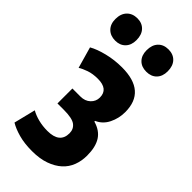

<svg xmlns="http://www.w3.org/2000/svg" viewBox="-227 -749 809 809"><g transform="rotate(45 177.0 -345.0)"><path d="M85 -208V-297H133Q160 -297 177 -313Q194 -329 194 -352Q194 -402 132 -402Q102 -402 79 -394Q56 -386 42 -377L15 -472Q41 -487 83 -497.5Q125 -508 170 -508Q313 -508 313 -384Q313 -347 297 -314.5Q281 -282 249 -268V-264Q291 -252 310 -222Q329 -192 329 -141Q329 -109 318.5 -81.5Q308 -54 286 -34Q264 -14 230.5 -2Q197 10 151 10Q106 10 71.5 0.5Q37 -9 14 -23L38 -120Q57 -109 82.5 -102.5Q108 -96 137 -96Q210 -96 210 -155Q210 -180 191.5 -194Q173 -208 123 -208ZM6 -632Q6 -664 23.5 -682Q41 -700 70 -700Q98 -700 115 -682Q132 -664 132 -632Q132 -602 115 -584.5Q98 -567 70 -567Q41 -567 23.5 -584.5Q6 -602 6 -632ZM192 -632Q192 -664 209 -682Q226 -700 255 -700Q284 -700 301 -682Q318 -664 318 -632Q318 -602 301 -584.5Q284 -567 255 -567Q226 -567 209 -584.5Q192 -602 192 -632Z"/></g></svg>

Font: PT Sans Narrow
Style: Bold
Weight: 700
Width: 3
Designer: A.Korolkova, O.Umpeleva, V.Yefimov
Foundry: ParaType Ltd
Version: Version 2.003W OFL